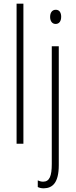

<svg xmlns="http://www.w3.org/2000/svg" viewBox="-20 -780 413 1042"><path d="M107 0V-760H70V0ZM252 -688C252 -667 262 -650 282 -650C301 -650 312 -665 312 -689C312 -709 304 -727 283 -727C261 -727 252 -709 252 -688ZM218 242C266 241 299 211 299 116V-529H261V110C261 175 249 206 214 206C204 206 193 203 185 199V235C193 239 203 242 218 242Z"/></svg>

Font: Noto Sans ExtraCondensed ExtraLight
Style: Regular
Weight: 200
Width: 2
Designer: Monotype Design Team
Foundry: Monotype Imaging Inc.
Version: Version 2.013